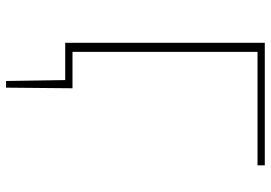

<svg xmlns="http://www.w3.org/2000/svg" viewBox="-150 -548 893 633"><g transform="rotate(90 296.5 -231.5)"><path d="M151 -634V-24H271L269 195H247L244 0H121V-658H525V-634Z"/></g></svg>

Font: Ysabeau Infant Extralight
Style: Regular
Weight: 200
Designer: Christian Thalmann (Catharsis Fonts)
Version: Version 0.003